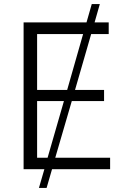

<svg xmlns="http://www.w3.org/2000/svg" viewBox="-20 -839 633 952"><path d="M173 93H211L238 0H526V-57H254L336 -338H496V-393H352L432 -670H519V-728H449L475 -819H435L409 -728H97V0H200ZM164 -57V-338H297L216 -57ZM164 -393V-670H392L313 -393Z"/></svg>

Font: Wafeq Light
Style: Regular
Weight: 300
Designer: Rasmus Andersson & Azza Alameddine
Foundry: Google & TypeTogether
Version: Version 3.000;January 28, 2025;FontCreator 15.0.0.3014 64-bi